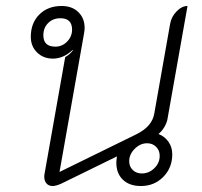

<svg xmlns="http://www.w3.org/2000/svg" viewBox="-20 -613 676 642"><path d="M128 -22Q128 -29 129 -32L198 -422Q215 -432 224 -445L223 -446Q192 -417 157 -417Q125 -417 104 -437.5Q83 -458 83 -490Q83 -536 111.5 -564.5Q140 -593 186 -593Q221 -593 242 -572.5Q263 -552 263 -519Q263 -513 261 -501L179 -38L436 -164Q489 -190 496 -234L549 -534Q553 -557 570.5 -575Q588 -593 607 -593L540 -215Q538 -203 530 -189Q522 -175 510 -165Q532 -156 544 -138Q556 -120 556 -97Q556 -52 526 -21.5Q496 9 451 9Q413 9 391 -12Q369 -33 369 -69Q369 -76 371 -90L185 1Q167 9 156 9Q143 9 135.5 0.5Q128 -8 128 -22ZM221 -514Q221 -552 182 -552Q157 -552 141 -536Q125 -520 125 -495Q125 -457 165 -457Q188 -457 204.5 -474Q221 -491 221 -514ZM514 -92Q514 -110 502 -122Q490 -134 472 -134Q449 -134 430.5 -115.5Q412 -97 412 -74Q412 -56 424 -44.5Q436 -33 454 -33Q478 -33 496 -50.5Q514 -68 514 -92Z"/></svg>

Font: K2D Thin
Style: Italic
Weight: 100
Italic angle: -10°
Designer: Katatrad Aksorn Co.,Ltd.
Foundry: Cadson Demak Co.,Ltd.
Version: Version 1.000; ttfautohint (v1.6)